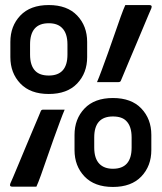

<svg xmlns="http://www.w3.org/2000/svg" viewBox="-20 -730 640 760"><path d="M173 -710Q246 -710 285.5 -668.5Q325 -627 325 -564V-504Q325 -441 285.5 -399.5Q246 -358 173 -358Q100 -358 60.5 -399.5Q21 -441 21 -504V-564Q21 -627 60.5 -668.5Q100 -710 173 -710ZM364 -405Q371 -421 382.5 -452Q394 -483 407.5 -520.5Q421 -558 434 -596Q447 -634 458 -664.5Q469 -695 476 -710H571Q584 -710 579 -697Q577 -693 568 -671.5Q559 -650 546 -619Q533 -588 518.5 -553.5Q504 -519 491 -488.5Q478 -458 469.5 -437Q461 -416 459 -412Q457 -405 449 -405ZM99 -514Q99 -470 120 -449Q138 -431 173 -431Q247 -431 247 -514V-554Q247 -598 226 -619Q208 -638 173 -638Q99 -638 99 -554ZM427 -342Q500 -342 539.5 -300.5Q579 -259 579 -196V-136Q579 -73 539.5 -31.5Q500 10 427 10Q354 10 314.5 -31.5Q275 -73 275 -136V-196Q275 -259 314.5 -300.5Q354 -342 427 -342ZM236 -296Q229 -280 217.5 -249Q206 -218 192.5 -180.5Q179 -143 166 -105Q153 -67 142 -36.5Q131 -6 124 9H29Q16 9 21 -4Q23 -8 32 -29Q41 -50 54 -81.5Q67 -113 81.5 -147.5Q96 -182 109 -213Q122 -244 131 -265Q140 -286 141 -289Q143 -296 151 -296ZM353 -146Q353 -102 374 -81Q393 -62 427 -62Q501 -62 501 -146V-186Q501 -230 480 -251Q463 -269 427 -269Q353 -269 353 -186Z"/></svg>

Font: Recursive Mn Lnr St Med
Style: Regular
Weight: 500
Monospace: yes
Version: Version 1.079;hotconv 1.0.112;makeotfexe 2.5.65598; ttfautoh